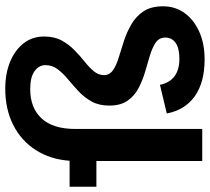

<svg xmlns="http://www.w3.org/2000/svg" viewBox="-60 -736 799 731"><g transform="rotate(-90 339.5 -370.5)"><path d="M-6 -403V-505H93Q98 -578 133.5 -633.5Q169 -689 229 -719.5Q289 -750 367 -750Q426 -750 471 -731Q516 -712 541 -679Q566 -646 566 -602Q566 -563 551 -535.5Q536 -508 514 -486.5Q492 -465 470 -447.5Q448 -430 433.5 -412.5Q419 -395 419 -374Q419 -353 437.5 -340Q456 -327 486 -318Q516 -309 549.5 -298Q583 -287 613 -269.5Q643 -252 662 -223.5Q681 -195 681 -149Q681 -103 655.5 -67.5Q630 -32 584.5 -11.5Q539 9 479 9Q391 9 338.5 -28.5Q286 -66 273 -135L382 -161Q398 -87 481 -87Q522 -87 542 -101.5Q562 -116 562 -140Q562 -164 543 -177Q524 -190 494.5 -199Q465 -208 432 -217.5Q399 -227 369.5 -242.5Q340 -258 321.5 -284.5Q303 -311 303 -354Q303 -393 318.5 -421Q334 -449 357 -470.5Q380 -492 403 -511Q426 -530 441.5 -550.5Q457 -571 457 -597Q457 -622 434 -638.5Q411 -655 366 -655Q294 -655 254 -611.5Q214 -568 214 -483V0H92V-403Z"/></g></svg>

Font: Livvic SemiBold
Style: Regular
Weight: 600
Designer: Jacques Le Bailly, Baron von Fonthausen
Version: Version 1.001; ttfautohint (v1.8.2)